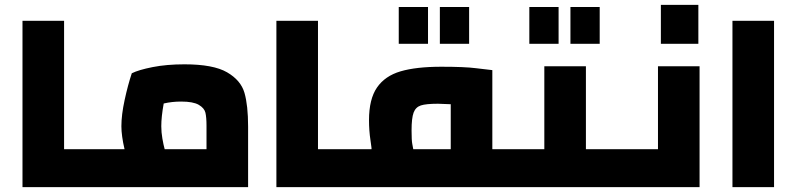

<svg xmlns="http://www.w3.org/2000/svg" viewBox="-20 -774 3311 794"><path d="M346 -157V0H73V-688H245V-157Z M1006 -250V0H346V-157H495Q482 -213 482 -252Q482 -299 495.5 -361Q509 -423 525 -471Q553 -485 611 -496.5Q669 -508 743 -508Q862 -508 919 -475Q976 -442 991 -390Q1006 -338 1006 -250ZM661 -157H834V-254Q834 -289 829.5 -308Q825 -327 802 -340.5Q779 -354 729 -354Q691 -354 657 -346Q647 -291 647 -252Q647 -227 651.5 -201Q656 -175 661 -157Z M1396 -157V0H1123V-688H1295V-157Z M1396 0ZM2082 -157V0H1396V-157H1516Q1518 -155 1512 -194.5Q1506 -234 1506 -277Q1506 -364 1539 -412Q1572 -460 1636.5 -479Q1701 -498 1805 -498Q1901 -498 1948 -492L2016 -484V-157ZM1844 -343Q1802 -345 1791 -345Q1742 -345 1720.5 -338Q1699 -331 1690.5 -308.5Q1682 -286 1682 -234Q1682 -193 1685 -178.5Q1688 -164 1689 -157H1844ZM1629 -745H1750V-593H1629ZM1799 -745H1920V-593H1799Z M2082 0ZM2554 -157V0H2082V-157H2231V-500H2403V-157ZM2169 -745H2290V-593H2169ZM2339 -745H2460V-593H2339Z M2552 0ZM2873 -500V0H2552V-157H2701V-500ZM2713 -754H2868V-593H2713Z M3009 -688H3181V0H3009Z"/></svg>

Font: Cairo Black
Style: Regular
Weight: 900
Designer: Mohamed Gaber, the designers of Titillium
Foundry: Kief Type Foundry
Version: Version 2.009; ttfautohint (v1.5.33-1714) -l 8 -r 50 -G 200 